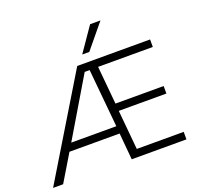

<svg xmlns="http://www.w3.org/2000/svg" viewBox="-156 -1105 1312 1273"><g transform="rotate(-20 500.5 -468.0)"><path d="M6 0ZM6 0 433 -705H947V-652H561L586 -384H926V-331H590L616 -53H947V0H561L544 -188H190L77 0ZM466 -651 222 -241H540L501 -651ZM490 -765 608 -936H681L540 -765Z"/></g></svg>

Font: Winston Light
Style: Regular
Weight: 300
Designer: Original fonts by Vernon Adams / Changes by Cristiano Sobral
Foundry: Original fonts by Vernon Adams / Changes by Cristiano Sobral
Version: Version 2.503;July 17, 2020;FontCreator 13.0.0.2655 64-bit